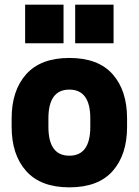

<svg xmlns="http://www.w3.org/2000/svg" viewBox="-20 -792 596 825"><path d="M278 13Q155 13 92.5 -57Q30 -127 30 -247V-283Q30 -403 92.5 -473Q155 -543 278 -543Q402 -543 464 -473Q526 -403 526 -283V-247Q526 -127 464 -57Q402 13 278 13ZM368 -247V-283Q368 -407 278 -407Q188 -407 188 -283V-247Q188 -123 278 -123Q368 -123 368 -247ZM253 -772V-606H88V-772ZM468 -772V-606H303V-772Z"/></svg>

Font: Cooper Hewitt
Style: Bold
Weight: 711
Designer: Village Type and Design LLC
Foundry: Cooper Hewitt Smithsonian Design Museum
Version: 1.000